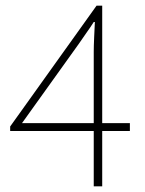

<svg xmlns="http://www.w3.org/2000/svg" viewBox="-20 -660 512 680"><path d="M312 0V-476Q312 -497 313.5 -529Q315 -561 316 -582H312Q300 -563 287 -545Q274 -527 260 -506L58 -224H440V-196H16V-212L322 -640H342V0Z"/></svg>

Font: Mada ExtraLight
Style: Regular
Weight: 250
Designer: Khaled Hosny
Version: Version 1.5